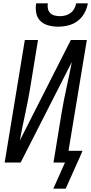

<svg xmlns="http://www.w3.org/2000/svg" viewBox="-20 -975 547 1152"><path d="M329 -815Q299 -815 270.5 -822.5Q242 -830 222.5 -849Q203 -868 197.5 -896.5Q192 -925 197 -955H267Q264 -939 267.5 -923Q271 -907 281.5 -896.5Q292 -886 307.5 -882Q323 -878 339 -878Q355 -878 371.5 -882Q388 -886 402.5 -896.5Q417 -907 425.5 -923Q434 -939 437 -955H507Q502 -925 486.5 -896.5Q471 -868 445.5 -849Q420 -830 389.5 -822.5Q359 -815 329 -815ZM300 157 370 0H301L349 -294Q362 -371 379 -448.5Q396 -526 411 -603L104 0H8L129 -735H208L160 -441Q147 -364 130 -286.5Q113 -209 99 -132L405 -735H501L391 -70H475L461 -37L374 157Z"/></svg>

Font: Iosevka
Style: Italic
Weight: 400
Italic angle: -9°
Monospace: yes
Designer: Belleve Invis
Foundry: Belleve Invis
Version: Version 32.5.0; ttfautohint (v1.8.4)